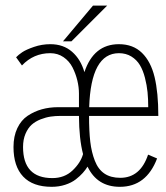

<svg xmlns="http://www.w3.org/2000/svg" viewBox="-20 -674 610 704"><path d="M211 -522.5 321 -653.5H373L242 -522.5ZM172 -21Q216.5 -21 246 -49Q275.5 -77 284.5 -109Q270 -164.5 269.5 -249H202Q183 -249 165.8 -246.5Q148.5 -244 129.2 -236.5Q110 -229 96.2 -216.8Q82.5 -204.5 73.5 -183.5Q64.5 -162.5 64.5 -135Q64.5 -21 172 -21ZM416 -479Q313.5 -479 307 -281H523.5Q523.5 -310.5 521 -336Q518.5 -361.5 511.5 -388.8Q504.5 -416 493 -435.2Q481.5 -454.5 461.8 -466.8Q442 -479 416 -479ZM29.5 -135Q29.5 -174.5 43.5 -204Q57.5 -233.5 81.5 -249.5Q105.5 -265.5 133.2 -273.2Q161 -281 193 -281H269.5V-331Q269.5 -354.5 263.5 -379.2Q257.5 -404 245.8 -427Q234 -450 212.8 -464.5Q191.5 -479 164.5 -479Q103 -479 60.5 -434L39 -464Q47.5 -473 61.5 -482.5Q75.5 -492 104.5 -502Q133.5 -512 164.5 -512Q212.5 -512 244.2 -484.2Q276 -456.5 289.5 -409.5Q323.5 -512 416 -512Q468 -512 500.5 -480.2Q533 -448.5 546.8 -391.5Q560.5 -334.5 560.5 -249H306.5Q306.5 -193 311 -154.5Q315.5 -116 327.8 -84.5Q340 -53 363 -37.5Q386 -22 421 -22Q494.5 -22 523 -107L556 -93Q516.5 11 419.5 11Q336.5 11 301 -63Q293.5 -51 283.5 -39.8Q273.5 -28.5 257.8 -16.2Q242 -4 219 3.5Q196 11 169.5 11Q100.5 11 65 -26.5Q29.5 -64 29.5 -135Z"/></svg>

Font: League Mono Narrow Thin
Style: Regular
Weight: 100
Width: 3
Designer: Tyler Finck
Foundry: The League of Moveable Type / Tyler Finck
Version: Version 2.210